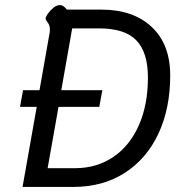

<svg xmlns="http://www.w3.org/2000/svg" viewBox="-20 -738 711 758"><path d="M652 -440Q652 -310 605.5 -210.5Q559 -111 472.5 -55.5Q386 0 269 0H69L125 -316H59L71 -382H136L176 -609Q177 -614 177 -622Q177 -638 168.5 -649Q160 -660 160 -665Q160 -671 169 -684Q178 -697 191 -707.5Q204 -718 217 -718Q230 -718 244 -700H381Q506 -700 579 -631.5Q652 -563 652 -440ZM564 -432Q564 -531 518.5 -578.5Q473 -626 371 -626H265L222 -382H384L372 -316H211L168 -74H276Q362 -74 427.5 -118.5Q493 -163 528.5 -244Q564 -325 564 -432Z"/></svg>

Font: Niramit
Style: Italic
Weight: 400
Italic angle: -10°
Version: Version 1.000; ttfautohint (v1.6)